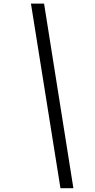

<svg xmlns="http://www.w3.org/2000/svg" viewBox="-20 -813 512 1036"><path d="M376 202.6H306.2L147 -793.5H217.8Z"/></svg>

Font: Gelasio
Style: Bold Italic
Weight: 700
Italic angle: -8.5°
Designer: Eben Sorkin
Foundry: Eben Sorkin
Version: Version 1.008